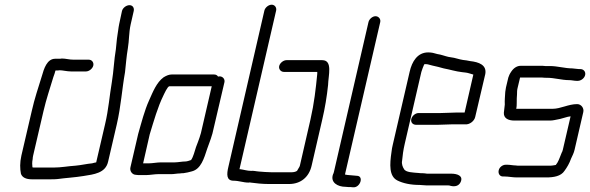

<svg xmlns="http://www.w3.org/2000/svg" viewBox="-20 -755 2511 817"><path d="M358 -501H294C274 -501 260 -506 243 -506C239 -505 235 -505 230 -505H215C180 -505 167 -463 158 -431C143 -382 127 -336 115 -282L71 -93C64 -62 65 -37 69 -16C74 0 91 8 115 8H195C205 8 215 8 224 7C260 2 299 0 335 -6C379 -13 429 -18 440 -67L477 -226C495 -304 499 -375 512 -448C516 -483 518 -514 524 -549C530 -584 528 -615 536 -651L549 -708C552 -721 545 -733 531 -733C517 -733 502 -721 499 -708L487 -652C485 -643 484 -634 483 -627L480 -607C476 -583 476 -568 473 -545C465 -499 464 -454 456 -406C446 -348 442 -289 427 -226L390 -67C390 -66 390 -65 389 -64C385 -64 377 -61 372 -60C349 -58 325 -52 301 -50C269 -48 241 -42 207 -42H127C124 -42 121 -42 118 -43C117 -53 116 -64 119 -78C119 -83 120 -88 121 -93L165 -282C177 -334 193 -380 207 -427C211 -438 214 -446 216 -455H218C224 -455 229 -455 234 -456C247 -456 265 -451 282 -451H346C359 -451 374 -463 377 -476C380 -489 371 -501 358 -501Z M559 -11C564 -10 570 -10 579 -10H602C617 -10 638 -14 653 -14H710C720 -14 735 -17 746 -17C751 -18 756 -18 760 -18C770 -19 787 -23 797 -26C835 -36 848 -80 862 -123L870 -145C876 -162 878 -166 884 -187L935 -405C938 -418 928 -430 915 -430C913 -430 911 -430 908 -429C904 -435 899 -438 891 -438H710C700 -438 689 -434 676 -426C646 -404 631 -365 614 -327C595 -285 582 -234 568 -185L535 -43C531 -27 543 -11 559 -11ZM722 -64H663C649 -64 628 -60 614 -60H589L617 -183C635 -242 651 -299 675 -348C679 -356 693 -388 701 -388H881L835 -189C830 -170 828 -168 822 -150L814 -129C808 -111 803 -88 793 -74C787 -72 776 -68 770 -68C755 -68 737 -64 722 -64Z M1188 -449H1330V-441C1324 -379 1317 -316 1301 -246L1256 -50C1255 -46 1253 -43 1251 -40L1244 -28C1239 -24 1229 -22 1221 -22H1135C1117 -22 1098 -24 1083 -25C1068 -26 1062 -29 1047 -28C1032 -28 1018 -33 1002 -35H999L1155 -710C1158 -723 1149 -735 1136 -735C1123 -735 1108 -723 1105 -710L952 -46C944 -13 943 14 974 14C997 14 1015 22 1038 22C1041 21 1044 21 1047 22C1068 25 1097 28 1124 28H1210C1259 28 1295 -1 1306 -50L1351 -245C1363 -296 1371 -345 1376 -393C1377 -434 1397 -499 1351 -499H1199C1186 -499 1171 -487 1168 -474C1165 -461 1175 -449 1188 -449Z M1548 -661 1401 -24C1400 -20 1399 -16 1397 -13C1385 21 1416 40 1451 40C1458 41 1465 41 1472 41L1482 42C1513 45 1530 -7 1498 -7L1487 -8C1479 -9 1471 -9 1464 -10C1459 -10 1455 -11 1450 -12C1449 -12 1449 -12 1448 -13L1598 -661C1601 -674 1591 -686 1578 -686C1565 -686 1551 -674 1548 -661Z M1702 -142 1773 -449C1775 -457 1782 -474 1785 -481C1786 -482 1788 -482 1790 -482C1794 -482 1798 -482 1801 -481L1820 -476C1835 -473 1854 -468 1868 -464C1895 -459 1919 -451 1946 -448L1963 -446C1972 -445 1985 -440 1993 -438C1994 -438 1994 -438 1994 -437L1957 -276H1918C1906 -276 1869 -274 1855 -274H1761C1748 -274 1733 -262 1730 -248C1727 -234 1737 -224 1750 -224H1844C1859 -224 1893 -226 1906 -226H1960C1977 -224 1998 -239 2002 -257L2045 -440C2052 -479 2017 -491 1981 -495L1965 -498C1943 -500 1932 -504 1912 -509L1888 -513C1874 -516 1857 -523 1841 -525C1827 -529 1818 -532 1802 -532C1757 -532 1733 -494 1723 -449L1652 -142C1649 -130 1647 -119 1646 -109C1638 -55 1635 -5 1671 13C1695 25 1727 32 1766 32C1777 32 1784 34 1796 34H1888C1892 34 1895 35 1898 36C1915 40 1932 37 1940 20C1953 -8 1924 -16 1900 -16H1797C1790 -17 1784 -18 1777 -18C1772 -18 1767 -18 1760 -19C1739 -21 1706 -21 1699 -36C1694 -43 1688 -58 1691 -71C1693 -93 1696 -116 1702 -142Z M2450 -461H2444C2436 -461 2422 -464 2415 -464C2384 -464 2352 -474 2320 -474H2300C2293 -475 2287 -475 2281 -475H2196C2181 -475 2167 -467 2156 -451C2149 -441 2145 -432 2143 -425L2133 -383C2132 -377 2131 -371 2130 -364C2129 -344 2127 -329 2128 -310C2127 -298 2125 -286 2124 -275C2123 -252 2142 -242 2169 -242H2320C2333 -242 2343 -245 2354 -247C2364 -248 2386 -256 2396 -258L2408 -260L2375 -118C2374 -113 2372 -108 2370 -105C2363 -89 2360 -77 2352 -63L2345 -53L2333 -51C2328 -50 2322 -50 2316 -50H2191C2185 -50 2179 -50 2174 -51C2164 -51 2150 -54 2139 -54H2132C2119 -54 2105 -44 2102 -30C2099 -16 2107 -4 2120 -4H2127C2143 -4 2161 0 2179 0H2304C2336 0 2367 -5 2382 -28C2393 -43 2403 -60 2410 -80C2415 -91 2422 -104 2425 -118L2462 -278C2466 -295 2453 -312 2436 -312C2398 -312 2366 -292 2331 -292H2176L2177 -293C2180 -307 2178 -324 2179 -337L2180 -353C2180 -363 2180 -372 2183 -383L2193 -425H2287C2294 -424 2301 -424 2308 -424C2339 -424 2370 -414 2402 -414C2412 -414 2424 -411 2433 -411H2439C2452 -411 2467 -422 2470 -436C2473 -450 2463 -461 2450 -461Z"/></svg>

Font: Electronic
Style: BookIt
Weight: 400
Version: Version 1.011